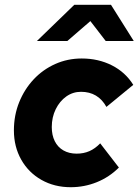

<svg xmlns="http://www.w3.org/2000/svg" viewBox="-20 -770 578 801"><path d="M275 11Q207 11 153 -19.5Q99 -50 68.5 -104Q38 -158 38 -226Q38 -289 60 -343.5Q82 -398 120.5 -439Q159 -480 210.5 -503Q262 -526 321 -526Q390 -526 446.5 -497.5Q503 -469 536 -416L424 -324Q389 -387 318 -387Q284 -387 256.5 -367.5Q229 -348 212.5 -314.5Q196 -281 196 -240Q196 -206 208.5 -181Q221 -156 244.5 -142.5Q268 -129 300 -129Q329 -129 353 -139.5Q377 -150 398 -172L476 -71Q436 -31 384 -10Q332 11 275 11ZM134 -599 290 -750H443L538 -599H421L357 -682L261 -599Z"/></svg>

Font: Red Hat Text VF
Style: Italic
Weight: 400
Italic angle: -12°
Designer: Pentagram, MCKL
Foundry: Pentagram, MCKL
Version: Version 1.023